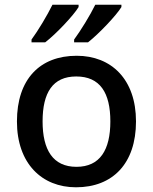

<svg xmlns="http://www.w3.org/2000/svg" viewBox="-20 -786 649 816"><path d="M496 -756V-766H385C363 -721 323 -656 295 -618V-606H354C400 -642 475 -721 496 -756ZM314 -756V-766H203C181 -721 142 -656 114 -618V-606H172C219 -642 293 -721 314 -756ZM558 -270C558 -449 453 -549 306 -549C149 -549 52 -449 52 -270C52 -91 158 10 303 10C459 10 558 -91 558 -270ZM161 -270C161 -392 204 -461 304 -461C405 -461 449 -392 449 -270C449 -149 405 -77 305 -77C205 -77 161 -149 161 -270Z"/></svg>

Font: Noto Sans Gujarati UI Medium
Style: Regular
Weight: 500
Designer: Jelle Bosma - Monotype Design Team, Universal Thirst
Foundry: Monotype Imaging Inc.
Version: Version 2.106